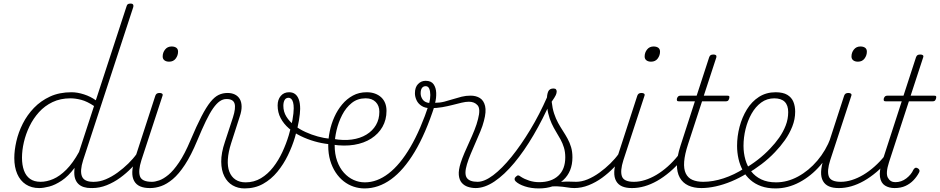

<svg xmlns="http://www.w3.org/2000/svg" viewBox="-20 -1035 5257 1074"><path d="M199 17Q156 17 124.5 -3.5Q93 -24 76.5 -62Q60 -100 60 -151Q60 -194 71.5 -244.5Q83 -295 107.5 -343.5Q132 -392 170 -431.5Q208 -471 260 -495Q312 -519 380 -519Q413 -519 450 -507Q487 -495 516 -474L688 -1000Q690 -1008 695 -1011.5Q700 -1015 710 -1015Q722 -1015 725 -1008.5Q728 -1002 725 -994L445 -139Q426 -79 438.5 -48.5Q451 -18 500 -18Q506 -18 509.5 -12.5Q513 -7 512 -0.5Q511 6 505.5 11.5Q500 17 489 17Q467 17 449 11.5Q431 6 418.5 -6Q406 -18 400 -36.5Q394 -55 396 -82L397 -96Q362 -49 325 -24.5Q288 0 255.5 8.5Q223 17 199 17ZM207 -18Q241 -18 277.5 -33.5Q314 -49 351 -86Q388 -123 422 -185L506 -442Q467 -468 434.5 -476.5Q402 -485 374 -485Q318 -485 274 -464Q230 -443 198 -407.5Q166 -372 145 -328.5Q124 -285 113.5 -239.5Q103 -194 103 -153Q103 -112 114 -81.5Q125 -51 148 -34.5Q171 -18 207 -18Z M495 17Q486 17 482 11.5Q478 6 479.5 -0.5Q481 -7 487.5 -12.5Q494 -18 506 -18Q538 -18 571.5 -32Q605 -46 637.5 -69.5Q670 -93 698 -120.5Q726 -148 745 -175Q752 -185 760 -183Q768 -181 771.5 -173Q775 -165 768 -155Q746 -127 716.5 -96.5Q687 -66 652 -40.5Q617 -15 577 1Q537 17 495 17Z M818 17Q786 17 764 7.5Q742 -2 730.5 -22.5Q719 -43 720 -73.5Q721 -104 734 -146L849 -500Q852 -508 857.5 -511.5Q863 -515 873 -515Q882 -515 887 -511Q892 -507 889 -499L771 -139Q752 -79 763 -48.5Q774 -18 829 -18Q837 -18 840 -12.5Q843 -7 842 -0.5Q841 6 835.5 11.5Q830 17 818 17ZM926 -690Q910 -690 900 -697.5Q890 -705 890 -719Q890 -741 903.5 -758Q917 -775 940 -775Q956 -775 966 -768Q976 -761 976 -746Q976 -725 963 -707.5Q950 -690 926 -690Z M820 17Q811 17 807 11.5Q803 6 804.5 -0.5Q806 -7 812.5 -12.5Q819 -18 831 -18Q847 -18 870.5 -26Q894 -34 922 -57Q950 -80 981.5 -126.5Q1013 -173 1045 -249Q1080 -332 1107 -384Q1134 -436 1157 -464.5Q1180 -493 1203 -504Q1226 -515 1253 -515Q1263 -515 1266 -510Q1269 -505 1267 -498Q1265 -491 1259.5 -486Q1254 -481 1246 -481Q1227 -481 1209 -468.5Q1191 -456 1172 -429Q1153 -402 1131.5 -357.5Q1110 -313 1083 -248Q1049 -166 1014.5 -113.5Q980 -61 946.5 -33Q913 -5 881.5 6Q850 17 820 17Z M1348 19Q1311 19 1281.5 2Q1252 -15 1235 -48.5Q1218 -82 1217.5 -130.5Q1217 -179 1238 -241L1283 -378Q1300 -431 1292 -456Q1284 -481 1248 -481Q1239 -481 1235 -486Q1231 -491 1232 -498Q1233 -505 1238.5 -510Q1244 -515 1253 -515Q1276 -515 1293.5 -506.5Q1311 -498 1321 -481.5Q1331 -465 1331.5 -440Q1332 -415 1321 -383L1273 -234Q1257 -184 1254.5 -143.5Q1252 -103 1263 -74.5Q1274 -46 1297 -30.5Q1320 -15 1354 -15Q1401 -15 1439.5 -38Q1478 -61 1508 -99.5Q1538 -138 1559.5 -184.5Q1581 -231 1595 -277.5Q1609 -324 1616 -364Q1623 -404 1623 -429Q1623 -449 1619.5 -462Q1616 -475 1609.5 -481.5Q1603 -488 1594 -488Q1582 -488 1578.5 -496Q1575 -504 1580.5 -511.5Q1586 -519 1598 -519Q1617 -519 1630.5 -509Q1644 -499 1651.5 -478.5Q1659 -458 1659 -426Q1659 -402 1652 -360Q1645 -318 1630 -267.5Q1615 -217 1590.5 -166.5Q1566 -116 1531.5 -74Q1497 -32 1451.5 -6.5Q1406 19 1348 19Z M1817 -229Q1779 -233 1739 -244.5Q1699 -256 1662 -274Q1625 -292 1596 -317Q1567 -342 1550 -374Q1533 -406 1533 -445Q1533 -478 1550.5 -498.5Q1568 -519 1597 -519Q1610 -519 1613 -511.5Q1616 -504 1611.5 -496Q1607 -488 1594 -488Q1579 -488 1572 -475.5Q1565 -463 1565 -443Q1565 -410 1582 -382.5Q1599 -355 1627 -333.5Q1655 -312 1689 -296.5Q1723 -281 1758 -271.5Q1793 -262 1824 -259Q1832 -258 1834.5 -253Q1837 -248 1836 -242Q1835 -236 1830 -232Q1825 -228 1817 -229Z M1845 -258Q1901 -248 1948 -254.5Q1995 -261 2029.5 -282Q2064 -303 2083 -335.5Q2102 -368 2102 -410Q2102 -444 2081.5 -464.5Q2061 -485 2027 -485Q2017 -485 2012.5 -490Q2008 -495 2009 -502Q2010 -509 2016 -514Q2022 -519 2032 -519Q2057 -519 2077.5 -511.5Q2098 -504 2112.5 -490.5Q2127 -477 2134.5 -458Q2142 -439 2142 -415Q2142 -365 2119.5 -325.5Q2097 -286 2056.5 -260Q2016 -234 1961 -225Q1906 -216 1840 -226Z M2019 19Q1988 19 1958 9Q1928 -1 1902.5 -21Q1877 -41 1857.5 -70.5Q1838 -100 1827 -137.5Q1816 -175 1816 -221Q1816 -259 1824.5 -300.5Q1833 -342 1850.5 -381Q1868 -420 1894 -451Q1920 -482 1954 -500.5Q1988 -519 2031 -519Q2040 -519 2044 -514Q2048 -509 2046.5 -502Q2045 -495 2039 -490Q2033 -485 2024 -485Q1980 -485 1947.5 -459Q1915 -433 1894 -392Q1873 -351 1862.5 -306Q1852 -261 1852 -223Q1852 -173 1866 -134Q1880 -95 1904 -68.5Q1928 -42 1958 -28.5Q1988 -15 2021 -15Q2089 -15 2153.5 -64.5Q2218 -114 2275.5 -212Q2333 -310 2381 -456Q2384 -465 2390 -467.5Q2396 -470 2402 -467.5Q2408 -465 2411 -458.5Q2414 -452 2411 -443Q2361 -288 2299.5 -185.5Q2238 -83 2167.5 -32Q2097 19 2019 19Z M2642 17Q2618 17 2597 10Q2576 3 2562.5 -13Q2549 -29 2546.5 -56Q2544 -83 2557 -124Q2565 -149 2578 -179.5Q2591 -210 2606 -242.5Q2621 -275 2634 -307.5Q2647 -340 2654 -369Q2669 -426 2651.5 -446Q2634 -466 2603 -466Q2585 -466 2562 -460.5Q2539 -455 2512 -448Q2485 -441 2454 -435.5Q2423 -430 2387 -430Q2358 -430 2338.5 -442.5Q2319 -455 2310 -474.5Q2301 -494 2301 -513Q2301 -547 2318.5 -565Q2336 -583 2361 -583Q2392 -583 2405.5 -563.5Q2419 -544 2420 -515.5Q2421 -487 2414 -460Q2441 -460 2466 -466.5Q2491 -473 2514.5 -480.5Q2538 -488 2562 -494Q2586 -500 2612 -500Q2643 -500 2664.5 -486.5Q2686 -473 2693.5 -442Q2701 -411 2687 -359Q2680 -331 2667 -300Q2654 -269 2640 -237Q2626 -205 2613 -174Q2600 -143 2592 -116Q2576 -63 2591 -40.5Q2606 -18 2652 -18Q2660 -18 2663.5 -12.5Q2667 -7 2666 -0.5Q2665 6 2659 11.5Q2653 17 2642 17ZM2381 -459Q2387 -482 2387 -503.5Q2387 -525 2381 -539Q2375 -553 2361 -553Q2348 -553 2340.5 -543Q2333 -533 2333 -513Q2333 -494 2344.5 -478Q2356 -462 2381 -459Z M2640 17Q2631 17 2628 11.5Q2625 6 2627 -0.5Q2629 -7 2635.5 -12.5Q2642 -18 2651 -18Q2690 -18 2739 -55Q2788 -92 2841 -157.5Q2894 -223 2946 -309Q2998 -395 3041 -493Q3045 -501 3052.5 -501Q3060 -501 3064.5 -493.5Q3069 -486 3063 -473Q3017 -369 2964.5 -279.5Q2912 -190 2856.5 -123.5Q2801 -57 2746 -20Q2691 17 2640 17Z M3194 17Q3174 17 3151 13Q3128 9 3099 7.5Q3070 6 3031 12L3056 -5Q3098 -16 3124 -18Q3150 -20 3168 -19Q3186 -18 3205 -18Q3214 -18 3218 -12.5Q3222 -7 3220.5 -0.5Q3219 6 3212.5 11.5Q3206 17 3194 17ZM2994 19Q2951 19 2916 7.5Q2881 -4 2864 -21Q2858 -27 2858.5 -34Q2859 -41 2865 -46Q2873 -54 2878.5 -54Q2884 -54 2894 -46Q2914 -33 2940.5 -24.5Q2967 -16 2996 -16Q3064 -16 3103 -52Q3142 -88 3142 -155Q3142 -185 3134.5 -209.5Q3127 -234 3115.5 -255Q3104 -276 3090.5 -298Q3077 -320 3065.5 -345Q3054 -370 3046.5 -401.5Q3039 -433 3039 -474Q3039 -506 3046.5 -523Q3054 -540 3076 -540Q3087 -540 3090.5 -534.5Q3094 -529 3094 -524Q3094 -514 3089 -503Q3084 -492 3066 -466Q3070 -429 3079.5 -400Q3089 -371 3102 -347.5Q3115 -324 3129 -302.5Q3143 -281 3155 -259Q3167 -237 3174.5 -212Q3182 -187 3182 -155Q3182 -75 3131 -28Q3080 19 2994 19Z M3191 17Q3182 17 3178 11.5Q3174 6 3175.5 -0.5Q3177 -7 3183.5 -12.5Q3190 -18 3202 -18Q3234 -18 3267.5 -32Q3301 -46 3333.5 -69.5Q3366 -93 3394 -120.5Q3422 -148 3441 -175Q3448 -185 3456 -183Q3464 -181 3467.5 -173Q3471 -165 3464 -155Q3442 -127 3412.5 -96.5Q3383 -66 3348 -40.5Q3313 -15 3273 1Q3233 17 3191 17Z M3514 17Q3482 17 3460 7.5Q3438 -2 3426.5 -22.5Q3415 -43 3416 -73.5Q3417 -104 3430 -146L3545 -500Q3548 -508 3553.5 -511.5Q3559 -515 3569 -515Q3578 -515 3583 -511Q3588 -507 3585 -499L3467 -139Q3448 -79 3459 -48.5Q3470 -18 3525 -18Q3533 -18 3536 -12.5Q3539 -7 3538 -0.5Q3537 6 3531.5 11.5Q3526 17 3514 17ZM3622 -690Q3606 -690 3596 -697.5Q3586 -705 3586 -719Q3586 -741 3599.5 -758Q3613 -775 3636 -775Q3652 -775 3662 -768Q3672 -761 3672 -746Q3672 -725 3659 -707.5Q3646 -690 3622 -690Z M3516 17Q3507 17 3503 11.5Q3499 6 3500.5 -0.5Q3502 -7 3508.5 -12.5Q3515 -18 3527 -18Q3556 -18 3588 -28Q3620 -38 3652 -57Q3684 -76 3715 -103.5Q3746 -131 3774 -166Q3783 -179 3790.5 -176Q3798 -173 3801 -163Q3804 -153 3797 -145Q3763 -104 3727 -73.5Q3691 -43 3655.5 -23Q3620 -3 3585 7Q3550 17 3516 17Z M3904 17Q3861 17 3830 2.5Q3799 -12 3782.5 -41.5Q3766 -71 3766.5 -115Q3767 -159 3786 -218L3867 -468H3779Q3769 -468 3767 -472.5Q3765 -477 3767 -485Q3770 -493 3774.5 -496.5Q3779 -500 3789 -500H3877L3947 -715Q3950 -723 3955 -726.5Q3960 -730 3971 -730Q3981 -730 3985 -726Q3989 -722 3987 -714L3917 -500H4047Q4058 -500 4059.5 -496Q4061 -492 4059 -484Q4056 -474 4051.5 -471Q4047 -468 4037 -468H3907L3829 -229Q3810 -171 3807 -130.5Q3804 -90 3816 -65Q3828 -40 3853 -29Q3878 -18 3914 -18Q3922 -18 3925 -12.5Q3928 -7 3927 -0.5Q3926 6 3920 11.5Q3914 17 3904 17Z M3903 17Q3894 17 3891 11.5Q3888 6 3890 -0.5Q3892 -7 3898.5 -12.5Q3905 -18 3914 -18Q3968 -18 4027.5 -37.5Q4087 -57 4143 -93Q4149 -97 4154.5 -94.5Q4160 -92 4163.5 -86.5Q4167 -81 4166 -75Q4165 -69 4158 -65Q4116 -39 4071.5 -20.5Q4027 -2 3984 7.5Q3941 17 3903 17Z M4140 -89Q4181 -112 4219 -141.5Q4257 -171 4288 -204Q4316 -233 4338.5 -265Q4361 -297 4375 -333Q4389 -369 4389 -408Q4389 -446 4369.5 -465.5Q4350 -485 4310 -485Q4301 -485 4297.5 -490Q4294 -495 4295.5 -502Q4297 -509 4303 -514Q4309 -519 4318 -519Q4360 -519 4384 -504.5Q4408 -490 4418 -465.5Q4428 -441 4428 -410Q4428 -368 4412 -327.5Q4396 -287 4370.5 -251Q4345 -215 4315 -184Q4281 -148 4240 -117Q4199 -86 4155 -60Z M4318 19Q4273 19 4238 6.5Q4203 -6 4177.5 -28.5Q4152 -51 4135.5 -81Q4119 -111 4111 -146.5Q4103 -182 4103 -219Q4103 -273 4117 -326Q4131 -379 4158 -423Q4185 -467 4225.5 -493Q4266 -519 4319 -519Q4328 -519 4332 -514Q4336 -509 4334.5 -502Q4333 -495 4327 -490Q4321 -485 4312 -485Q4270 -485 4238 -461.5Q4206 -438 4184 -399Q4162 -360 4150.5 -313Q4139 -266 4139 -219Q4139 -179 4149.5 -142Q4160 -105 4182 -76.5Q4204 -48 4238.5 -31.5Q4273 -15 4321 -15Q4384 -15 4444 -47.5Q4504 -80 4552 -136.5Q4600 -193 4627 -265Q4630 -273 4637.5 -274.5Q4645 -276 4649.5 -269.5Q4654 -263 4647 -245Q4620 -169 4568.5 -109.5Q4517 -50 4452 -15.5Q4387 19 4318 19Z M4671 17Q4639 17 4617 7.5Q4595 -2 4583.5 -22.5Q4572 -43 4573 -73.5Q4574 -104 4587 -146L4702 -500Q4705 -508 4710.5 -511.5Q4716 -515 4726 -515Q4735 -515 4740 -511Q4745 -507 4742 -499L4624 -139Q4605 -79 4616 -48.5Q4627 -18 4682 -18Q4690 -18 4693 -12.5Q4696 -7 4695 -0.5Q4694 6 4688.5 11.5Q4683 17 4671 17ZM4779 -690Q4763 -690 4753 -697.5Q4743 -705 4743 -719Q4743 -741 4756.5 -758Q4770 -775 4793 -775Q4809 -775 4819 -768Q4829 -761 4829 -746Q4829 -725 4816 -707.5Q4803 -690 4779 -690Z M4673 17Q4664 17 4660 11.5Q4656 6 4657.5 -0.5Q4659 -7 4665.5 -12.5Q4672 -18 4684 -18Q4713 -18 4745 -28Q4777 -38 4809 -57Q4841 -76 4872 -103.5Q4903 -131 4931 -166Q4940 -179 4947.5 -176Q4955 -173 4958 -163Q4961 -153 4954 -145Q4920 -104 4884 -73.5Q4848 -43 4812.5 -23Q4777 -3 4742 7Q4707 17 4673 17Z M4984 17Q4953 17 4930.5 3Q4908 -11 4902.5 -44.5Q4897 -78 4916 -135L5024 -468H4936Q4926 -468 4924 -472.5Q4922 -477 4924 -485Q4927 -493 4931.5 -496.5Q4936 -500 4946 -500H5034L5104 -715Q5107 -723 5112 -726.5Q5117 -730 5128 -730Q5138 -730 5142.5 -726Q5147 -722 5144 -714L5074 -500H5204Q5215 -500 5216.5 -496Q5218 -492 5216 -484Q5213 -474 5208.5 -471Q5204 -468 5194 -468H5064L4953 -128Q4933 -66 4946.5 -41Q4960 -16 4988 -16Q5022 -16 5049.5 -37Q5077 -58 5089 -85Q5092 -91 5098 -95Q5104 -99 5113 -94Q5121 -90 5123 -83.5Q5125 -77 5121 -70Q5109 -47 5090 -27Q5071 -7 5045 5Q5019 17 4984 17Z"/></svg>

Font: Playwrite RO Thin
Style: Regular
Weight: 250
Version: Version 1.002